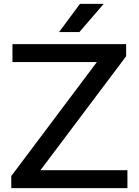

<svg xmlns="http://www.w3.org/2000/svg" viewBox="-20 -967 712 987"><path d="M38 0V-62L478 -648H44V-740H628.5V-678L188 -92H635V0ZM283.5 -802 391 -947H513L388 -802Z"/></svg>

Font: Encode Sans Exp Md
Style: Regular
Weight: 500
Width: 7
Designer: Multiple Designers
Foundry: Impallari Type
Version: Version 3.002; ttfautohint (v1.8.3) -l 8 -r 50 -G 200 -x 14 